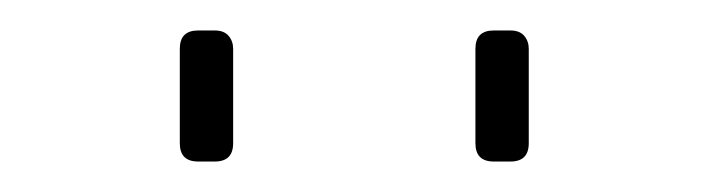

<svg xmlns="http://www.w3.org/2000/svg" viewBox="-20 -772 464 126"><path d="M304 -666Q292 -666 292 -678V-740Q292 -752 304 -752H315Q321 -752 324 -748.5Q327 -745 327 -740V-678Q327 -666 315 -666ZM110 -666Q98 -666 98 -678V-740Q98 -752 110 -752H121Q127 -752 130 -748.5Q133 -745 133 -740V-678Q133 -666 121 -666Z"/></svg>

Font: Exo Thin Thin
Style: Regular
Weight: 250
Version: Version 2.000